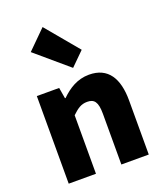

<svg xmlns="http://www.w3.org/2000/svg" viewBox="-169 -1062 996 1172"><g transform="rotate(-20 329.0 -476.5)"><path d="M72 0H249V-380C284 -413 308 -431 348 -431C393 -431 414 -408 414 -330V0H592V-352C592 -494 539 -583 415 -583C338 -583 280 -544 233 -498H229L217 -569H72ZM339 -655 426 -741 249 -953 129 -834Z"/></g></svg>

Font: Noto Sans CJK Black
Style: Bold
Weight: 900
Designer: Ryoko NISHIZUKA (kana & ideographs); Paul D. Hunt (Latin, Greek & Cyrillic); Wenlong ZHANG (bopomofo); Sandoll Communica
Foundry: Adobe Systems Incorporated
Version: Version 1.000;PS 1;hotconv 1.0.78;makeotf.lib2.5.61930